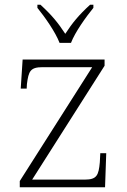

<svg xmlns="http://www.w3.org/2000/svg" viewBox="-20 -786 534 806"><path d="M230 -606H278C295 -651 341 -715 372 -753V-766H358C310 -722 284 -690 254 -644C224 -690 198 -722 150 -766H137V-753C168 -715 213 -651 230 -606ZM63 0H421L426 -143H401L399 -104C394 -51 387 -32 336 -32H115L419 -510V-536H75L67 -414H92L93 -433C100 -487 107 -504 159 -504H367L63 -26Z"/></svg>

Font: Noto Serif Myanmar ExtraLight
Style: Regular
Weight: 200
Designer: Ben Mitchell and the Monotype Design Team
Foundry: Monotype Imaging Inc.
Version: Version 2.106